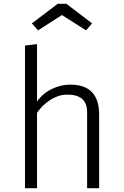

<svg xmlns="http://www.w3.org/2000/svg" viewBox="-20 -996 655 1016"><path d="M175.9 -459Q206.2 -501.5 253.8 -524.9Q301.5 -548.2 351.8 -548.2Q504.6 -548.2 504.6 -389.7V0H441V-401Q441 -449.2 414.9 -472.3Q388.7 -495.4 335.4 -495.4Q302.6 -495.4 271.3 -480.8Q240 -466.2 215.4 -443.8Q190.8 -421.5 175.9 -398.5V0H112.3V-754.9L175.9 -762.6ZM285.6 -975.9H331.3L467.2 -872.3L435.4 -835.4L307.7 -916.4L181.5 -835.4L148.7 -872.3Z"/></svg>

Font: Fira Code Fixed Light
Style: Regular
Weight: 300
Monospace: yes
Designer: Carrois Corporate, Edenspiekermann AG, Nikita Prokopov
Foundry: Carrois Corporate, Edenspiekermann AG, Nikita Prokopov
Version: Version 5.002